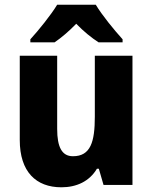

<svg xmlns="http://www.w3.org/2000/svg" viewBox="-20 -786 648 816"><path d="M387 -766H223C198 -724 143 -656 109 -619V-606H212C241 -626 272 -652 304 -685C336 -652 368 -626 399 -606H501V-619C464 -660 414 -721 387 -766ZM543 -549H383V-290C383 -183 365 -122 290 -122C243 -122 223 -161 223 -238V-549H64V-191C64 -56 133 10 241 10C305 10 360 -15 392 -69H400L420 0H543Z"/></svg>

Font: Noto Sans Arabic UI SmCn XBd
Style: Regular
Weight: 800
Width: 4
Designer: Monotype Design Team, Nadine Chahine and Nizar Qandah
Foundry: Monotype Imaging Inc.
Version: Version 2.010